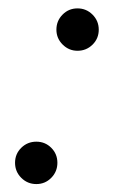

<svg xmlns="http://www.w3.org/2000/svg" viewBox="-20 -434 280 467"><path d="M117.2 -361.8Q117.2 -383.3 132.1 -398.4Q147 -413.6 168.5 -413.6Q189.9 -413.6 205.1 -398.4Q220.2 -383.3 220.2 -361.8Q220.2 -340.3 205.1 -325.4Q189.9 -310.5 168.5 -310.5Q147.5 -310.5 132.3 -325.7Q117.2 -340.8 117.2 -361.8ZM16.6 -38.1Q16.6 -59.6 31.7 -74.5Q46.9 -89.4 68.4 -89.4Q89.8 -89.4 104.7 -74.5Q119.6 -59.6 119.6 -38.1Q119.6 -16.6 104.7 -1.5Q89.8 13.7 68.4 13.7Q46.9 13.7 31.7 -1.5Q16.6 -16.6 16.6 -38.1Z"/></svg>

Font: Atsinvsda
Style: Italic
Weight: 400
Italic angle: -12°
Designer: Al Webster
Foundry: Al Webster and Michael Everson
Version: Version 2.000